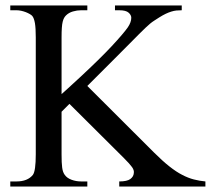

<svg xmlns="http://www.w3.org/2000/svg" viewBox="-20 -682 771 702"><path d="M416 0V-18.6Q444.3 -18.6 456.3 -27.3Q468.3 -36.1 469.2 -48.8Q471.2 -59.1 462.9 -70.8Q454.6 -82.5 433.1 -104L233.9 -302.2L205.1 -273.4V-117.7Q205.1 -101.6 205.6 -89.8Q206.1 -78.1 207.3 -69.3Q208.5 -60.5 210.7 -54.2Q212.9 -47.9 216.8 -42.5Q225.1 -30.8 241.7 -24.7Q258.3 -18.6 276.4 -18.6H299.3V0H17.6V-18.6H40.5Q80.6 -18.6 100.1 -42.5Q110.8 -56.6 110.8 -117.7V-545.4Q110.8 -579.1 107.7 -597.4Q104.5 -615.7 98.1 -623.5Q95.2 -627 88.9 -630.6Q82.5 -634.3 74.5 -637.5Q66.4 -640.6 57.4 -642.6Q48.3 -644.5 40.5 -644.5H17.6V-662.1H299.3V-644.5H276.4Q261.7 -644.5 246.6 -640.1Q231.4 -635.7 221.2 -625.5Q217.3 -621.6 214.4 -616.5Q211.4 -611.3 209.2 -602.5Q207 -593.8 206.1 -580.1Q205.1 -566.4 205.1 -545.4V-337.9Q210.4 -342.3 226.8 -357.4Q243.2 -372.6 272.5 -399.4Q345.2 -466.8 388.7 -513.4Q432.1 -560.1 447.3 -582Q460 -600.6 460 -617.2Q460 -627 450.2 -635.7Q440.4 -644.5 416 -644.5H400.4V-662.1H644.5V-644.5Q634.3 -644.5 625 -643.6Q615.7 -642.6 606.2 -639.6Q596.7 -636.7 585.9 -631.6Q575.2 -626.5 562 -618.2Q551.3 -611.3 543.7 -606.4Q536.1 -601.6 528.8 -595.5Q521.5 -589.4 512.2 -580.6Q502.9 -571.8 488.5 -557.4Q474.1 -543 453.1 -521.7Q432.1 -500.5 400.4 -468.8L299.3 -367.7L543.5 -124Q603.5 -64 646.5 -42.5Q668 -31.2 688.7 -25.9Q709.5 -20.5 731 -18.6V0Z"/></svg>

Font: Goda
Style: Regular
Weight: 400
Version: 1.0.5